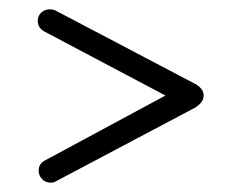

<svg xmlns="http://www.w3.org/2000/svg" viewBox="-20 -475 521 412"><path d="M76 -407Q61 -415 61 -430Q61 -441 68.5 -448Q76 -455 87 -455Q93 -455 98 -453L393 -298Q417 -287 417 -270Q417 -253 393 -241L100 -86Q96 -83 89 -83Q78 -83 70.5 -90.5Q63 -98 63 -109Q63 -124 77 -131L335 -270Z"/></svg>

Font: Libertine Sup
Style: Regular
Weight: 400
Designer: Bastien Sozeau
Foundry: NBR — Bastien Sozeau
Version: Version 2.003; ttfautohint (v1.8.4.7-5d5b);gftools[0.9.33]